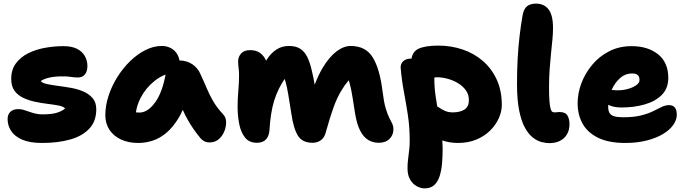

<svg xmlns="http://www.w3.org/2000/svg" viewBox="-20 -780 3789 1061"><path d="M213 10Q144 10 102 -8.5Q60 -27 41 -57Q22 -87 22 -122Q22 -147 37 -162Q52 -177 82 -177Q97 -177 111.5 -172.5Q126 -168 141.5 -162.5Q157 -157 175 -152.5Q193 -148 215 -148Q267 -148 296 -157.5Q325 -167 340 -181Q329 -192 303 -197Q277 -202 243.5 -206Q210 -210 174.5 -217.5Q139 -225 109 -239Q79 -253 60.5 -278Q42 -303 42 -344Q42 -395 68 -430Q94 -465 136.5 -486Q179 -507 230 -516Q281 -525 330 -525Q377 -525 406 -510Q435 -495 449 -470Q463 -445 463 -415Q463 -386 449.5 -369Q436 -352 412 -352Q395 -352 383.5 -353.5Q372 -355 359.5 -356.5Q347 -358 325 -358Q282 -358 252 -351Q222 -344 205 -332Q214 -321 239.5 -315.5Q265 -310 300 -305.5Q335 -301 372 -294.5Q409 -288 440.5 -274.5Q472 -261 492 -237.5Q512 -214 512 -176Q512 -110 473.5 -69Q435 -28 367.5 -9Q300 10 213 10Z M744 10Q690 10 649 -9Q608 -28 585 -62.5Q562 -97 562 -143Q562 -195 579.5 -249.5Q597 -304 628 -353.5Q659 -403 699 -442Q739 -481 784 -503.5Q829 -526 874 -526Q916 -526 945 -499Q966 -478 972 -446Q1013 -445 1043 -425Q1074 -403 1087 -372Q1107 -329 1122.5 -292Q1138 -255 1158.5 -220Q1179 -185 1214 -147Q1229 -131 1229.5 -105.5Q1230 -80 1219.5 -54Q1209 -28 1188.5 -10.5Q1168 7 1139 7Q1120 7 1108 0Q1096 -7 1088 -16Q1066 -43 1049 -67.5Q1032 -92 1017 -119Q1003 -143 990 -173Q979 -148 967 -128Q936 -77 900 -46.5Q864 -16 824.5 -3Q785 10 744 10ZM895 -368Q861 -355 832 -331Q784 -292 757 -239Q737 -200 731 -159Q741 -158 751 -158Q798 -158 840 -218Q877 -271 895 -368Z M1400 9Q1357 9 1334 -20Q1311 -49 1302 -94.5Q1293 -140 1293 -190Q1293 -233 1297 -278Q1301 -323 1301 -365Q1301 -386 1298.5 -405Q1296 -424 1296 -442Q1296 -466 1312.5 -484.5Q1329 -503 1362 -503Q1395 -503 1415.5 -488.5Q1436 -474 1447 -452Q1448 -448 1450 -444Q1454 -450 1458 -456Q1478 -487 1508 -506.5Q1538 -526 1576 -526Q1616 -526 1640 -510Q1664 -494 1678.5 -464Q1693 -434 1703 -390Q1713 -348 1719 -312Q1739 -365 1763 -405Q1799 -465 1839 -495.5Q1879 -526 1918 -526Q2001 -526 2040 -462.5Q2079 -399 2094 -275Q2101 -217 2111 -183Q2121 -149 2131 -129.5Q2141 -110 2147.5 -96.5Q2154 -83 2154 -65Q2154 -34 2132.5 -12.5Q2111 9 2073 9Q2041 9 2015 -6.5Q1989 -22 1970.5 -57.5Q1952 -93 1942 -154Q1934 -206 1928.5 -240Q1923 -274 1918 -296Q1913 -318 1908 -335Q1907 -336 1907 -336Q1885 -311 1868 -282Q1842 -240 1822.5 -185Q1803 -130 1782 -55Q1775 -22 1755 -6.5Q1735 9 1707 9Q1651 9 1626.5 -30Q1602 -69 1590 -152Q1580 -217 1573 -258Q1566 -299 1558 -328Q1556 -336 1553 -344Q1535 -317 1522 -291Q1505 -257 1494.5 -222Q1484 -187 1478 -147.5Q1472 -108 1469 -60Q1467 -29 1450 -10Q1433 9 1400 9Z M2511 10Q2464 10 2424 -4Q2426 21 2426 46Q2426 83 2423 120.5Q2420 158 2410.5 190Q2401 222 2381 241.5Q2361 261 2326 261Q2305 261 2283 249Q2261 237 2246.5 212.5Q2232 188 2232 151Q2232 127 2234 109.5Q2236 92 2238 75.5Q2240 59 2242 41Q2244 23 2244 -2Q2244 -78 2234 -143.5Q2224 -209 2212 -272.5Q2200 -336 2194 -406Q2193 -428 2208.5 -442Q2224 -456 2249 -456Q2252 -456 2254 -456Q2260 -494 2291 -510Q2329 -528 2402 -528Q2473 -528 2536.5 -506.5Q2600 -485 2648.5 -443Q2697 -401 2725 -340Q2753 -279 2753 -200Q2753 -164 2736.5 -127Q2720 -90 2689 -59Q2658 -28 2613 -9Q2568 10 2511 10ZM2380 -351Q2380 -298 2387 -250Q2391 -220 2396 -192Q2401 -189 2406 -186Q2421 -175 2439.5 -167Q2458 -159 2482 -159Q2522 -159 2546.5 -174.5Q2571 -190 2571 -227Q2571 -258 2554 -281.5Q2537 -305 2510 -321Q2483 -337 2452.5 -345Q2422 -353 2395 -353Q2387 -353 2380 -351Z M3016 11Q2997 11 2973 5Q2949 -1 2925 -19.5Q2901 -38 2881 -74Q2861 -110 2849 -169Q2837 -228 2837 -317Q2837 -390 2840.5 -454.5Q2844 -519 2851 -579Q2858 -639 2868 -696Q2874 -730 2892 -745Q2910 -760 2942 -760Q2987 -760 3011.5 -728Q3036 -696 3036 -625Q3036 -594 3032.5 -559.5Q3029 -525 3025 -485.5Q3021 -446 3017.5 -399.5Q3014 -353 3014 -297Q3014 -247 3016.5 -219Q3019 -191 3023 -178Q3027 -165 3032.5 -162Q3038 -159 3044 -159Q3050 -159 3055 -159.5Q3060 -160 3064 -160.5Q3068 -161 3072 -161Q3104 -161 3115.5 -142Q3127 -123 3127 -94Q3127 -61 3113 -37.5Q3099 -14 3074 -1.5Q3049 11 3016 11Z M3436 10Q3344 10 3285.5 -18.5Q3227 -47 3199.5 -96.5Q3172 -146 3172 -210Q3172 -265 3193 -320.5Q3214 -376 3253 -422.5Q3292 -469 3347 -497Q3402 -525 3470 -525Q3560 -525 3616.5 -480Q3673 -435 3673 -349Q3673 -292 3637.5 -256Q3602 -220 3543 -203Q3484 -186 3414 -186Q3370 -186 3341 -201Q3341 -194 3341 -187Q3341 -168 3348.5 -155.5Q3356 -143 3374 -137.5Q3392 -132 3423 -132Q3482 -132 3522 -142Q3562 -152 3589 -165.5Q3616 -179 3636.5 -189Q3657 -199 3677 -199Q3699 -199 3709.5 -185.5Q3720 -172 3720 -145Q3720 -117 3700 -89Q3680 -61 3643 -39Q3606 -17 3553.5 -3.5Q3501 10 3436 10ZM3360 -283Q3374 -281 3395 -281Q3423 -281 3450 -288.5Q3477 -296 3495.5 -309Q3514 -322 3514 -338Q3514 -356 3504.5 -365Q3495 -374 3473 -374Q3434 -374 3405 -347Q3377 -322 3360 -283Z"/></svg>

Font: Shantell Sans Light ExtraBold
Style: Regular
Weight: 800
Version: Version 1.011;[c5ecc13dd]